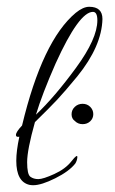

<svg xmlns="http://www.w3.org/2000/svg" viewBox="-20 -541 340 566"><path d="M83 -181Q60 -99 60 -63Q60 -27 69.5 -20Q79 -13 93 -13Q107 -13 140 -28Q173 -43 191 -66Q209 -89 208 -77Q207 -67 202 -59Q184 -36 143 -15.5Q102 5 78 5Q72 5 67 4Q28 -5 28 -67Q28 -96 37 -138Q27 -136 27 -143Q27 -152 45 -171Q105 -421 203 -503Q225 -521 243 -521Q282 -521 282 -485Q280 -405 208 -316Q171 -271 148.5 -247Q126 -223 83 -181ZM267 -481Q267 -506 254 -506Q213 -506 144 -354Q104 -263 86 -203Q141 -255 204 -341Q267 -427 267 -481ZM201 -184Q191 -191 191 -204Q191 -217 200.5 -226Q210 -235 223.5 -235Q237 -235 246 -226Q255 -217 255 -204.5Q255 -192 246 -183.5Q237 -175 223.5 -175Q210 -175 201 -184Z"/></svg>

Font: Lovers Quarrel
Style: Regular
Weight: 400
Designer: Robert E. Leuschke
Foundry: Robert E. Leuschke
Version: Version 1.001